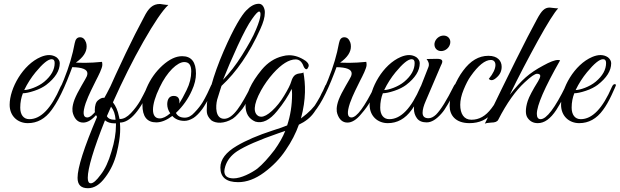

<svg xmlns="http://www.w3.org/2000/svg" viewBox="-20 -647 3276 1015"><path d="M101 -154C115 -154 135 -158 162 -167C189 -176 209 -187 224 -198C272 -235 296 -273 296 -313C296 -324 290 -335 279 -344C255 -360 227 -359 196 -346C101 -306 31 -180 31 -93C31 -33 74 4 127 4C177 4 219 -19 253 -66C268 -86 283 -112 298 -144C313 -177 321 -194 321 -197C321 -200 320 -201 317 -202C310 -203 305 -199 300 -188C251 -74 196 -17 135 -17C104 -17 87 -41 87 -78C87 -106 92 -131 101 -154ZM269 -314C269 -279 251 -246 214 -215C182 -188 131 -171 108 -171C125 -206 145 -237 168 -265C206 -311 234 -334 253 -334C264 -334 269 -327 269 -314Z M438 -401C438 -409 437 -416 435 -422C428 -441 418 -450 403 -450C388 -450 379 -440 375 -419C364 -358 345 -294 318 -227C291 -160 258 -101 221 -52C220 -49 219 -47 219 -45C219 -35 222 -33 229 -39C268 -76 308 -150 350 -260L362 -292C415 -291 442 -280 442 -259C442 -254 441 -249 439 -244C437 -239 428 -223 411 -194C394 -165 382 -141 374 -121C359 -81 362 -58 366 -46C376 -15 394 1 420 1C443 1 468 -14 493 -45C536 -94 551 -129 568 -164C577 -182 581 -192 581 -195C581 -202 574 -210 565 -193C510 -82 469 -26 441 -26C419 -26 416 -51 433 -102C449 -147 472 -190 487 -221C500 -246 521 -287 521 -304C521 -313 520 -318 519 -320C451 -313 408 -315 381 -316C419 -343 438 -371 438 -401Z M445 348C478 348 508 329 536 291C565 253 585 210 597 162C621 66 615 22 614 1C667 1 722 -62 777 -188C783 -199 774 -206 767 -201C763 -198 746 -159 721 -114C708 -92 692 -70 672 -49C652 -28 633 -18 615 -18H612L609 -31C603 -62 592 -87 577 -106C628 -220 681 -327 738 -427C795 -527 839 -592 870 -621C859 -620 831 -626 826 -626C787 -626 765 -604 741 -556C680 -443 612 -300 536 -129C532 -130 519 -134 500 -118C487 -109 481 -90 481 -62C481 -53 485 -42 493 -29C424 133 390 240 390 293C390 330 408 348 445 348ZM444 293C444 244 474 142 535 -11C548 0 565 5 584 5H593V15C593 57 585 104 569 155C554 207 535 248 512 277C490 307 473 322 460 322C449 322 444 312 444 293ZM585 -14C565 -14 552 -20 545 -33L567 -83C581 -66 589 -43 591 -14Z M943 -350C910 -350 876 -334 839 -301C803 -268 775 -229 755 -182C740 -150 733 -120 733 -92C733 -31 757 0 806 0C832 0 860 -11 891 -34C906 -17 928 -8 955 -8C970 -8 985 -13 1002 -23C1015 -31 1032 -48 1041 -60C1052 -72 1066 -96 1073 -108C1081 -120 1093 -146 1097 -154L1106 -174L1112 -188C1113 -191 1114 -193 1114 -195C1114 -200 1111 -203 1104 -202C1097 -202 1098 -200 1085 -172C1079 -159 1074 -148 1070 -141C1062 -126 1048 -93 1008 -52C992 -34 975 -25 957 -25C934 -25 919 -33 910 -50C947 -85 975 -125 994 -168C1009 -200 1016 -230 1016 -258C1016 -319 992 -350 943 -350ZM954 -319C979 -319 991 -303 991 -270C991 -237 983 -204 966 -170C951 -139 938 -116 927 -99C930 -110 931 -140 899 -140C877 -140 865 -126 864 -97C864 -80 869 -63 880 -48C859 -30 841 -21 824 -21C777 -21 777 -89 824 -185C863 -268 918 -319 954 -319Z M1165 -19C1118 -19 1119 -84 1128 -120C1136 -149 1150 -188 1151 -193C1230 -266 1299 -366 1356 -493C1372 -528 1380 -556 1380 -579C1380 -585 1380 -590 1379 -594C1374 -616 1363 -627 1348 -627C1326 -627 1304 -615 1281 -591C1258 -567 1219 -507 1162 -376C1134 -311 1112 -250 1097 -195C1096 -192 1093 -181 1086 -161C1080 -141 1076 -120 1074 -99C1075 -64 1064 -43 1097 -11C1120 6 1164 9 1211 -20C1228 -31 1250 -58 1261 -71C1273 -86 1292 -122 1297 -133L1311 -163L1324 -191C1326 -196 1325 -199 1322 -202C1317 -204 1312 -200 1307 -191C1256 -91 1213 -19 1165 -19ZM1350 -586C1359 -586 1365 -565 1333 -490C1318 -453 1293 -409 1260 -356C1227 -303 1193 -260 1159 -225C1179 -276 1205 -336 1236 -404C1268 -473 1293 -520 1312 -546C1331 -573 1343 -586 1350 -586Z M1239 316C1284 316 1330 299 1376 265C1422 231 1460 192 1490 147C1521 102 1544 57 1560 12C1594 -4 1621 -25 1640 -52C1660 -79 1685 -123 1714 -184C1716 -189 1717 -193 1717 -196C1717 -207 1704 -203 1700 -195L1688 -168C1665 -128 1662 -88 1571 -21C1599 -124 1595 -204 1584 -264C1570 -253 1536 -271 1520 -217C1515 -199 1502 -174 1482 -141C1463 -109 1441 -82 1418 -61C1395 -40 1376 -30 1361 -30C1356 -30 1352 -31 1347 -33C1320 -48 1316 -89 1360 -169C1378 -201 1399 -231 1424 -259C1468 -308 1508 -333 1543 -333C1562 -333 1576 -321 1585 -296C1588 -288 1598 -274 1606 -285C1614 -297 1617 -308 1596 -325C1567 -345 1538 -355 1508 -355C1497 -355 1485 -353 1474 -350C1432 -340 1395 -316 1364 -279C1307 -210 1278 -147 1278 -90C1278 -47 1295 -19 1330 -4C1368 7 1406 -12 1445 -60C1478 -100 1503 -139 1522 -177C1523 -171 1524 -162 1524 -150C1524 -90 1515 -35 1498 16C1482 23 1456 32 1421 43C1344 68 1281 95 1232 124C1174 158 1145 196 1145 239C1145 290 1176 316 1239 316ZM1166 258C1166 251 1168 242 1171 232C1181 200 1202 174 1233 153C1276 125 1349 93 1453 57L1488 45C1475 78 1456 111 1431 146C1398 189 1368 222 1341 244C1309 268 1254 296 1215 296C1182 296 1166 283 1166 258Z M1835 -401C1835 -409 1834 -416 1832 -422C1825 -441 1815 -450 1800 -450C1785 -450 1776 -440 1772 -419C1761 -358 1742 -294 1715 -227C1688 -160 1655 -101 1618 -52C1617 -49 1616 -47 1616 -45C1616 -35 1619 -33 1626 -39C1665 -76 1705 -150 1747 -260L1759 -292C1812 -291 1839 -280 1839 -259C1839 -254 1838 -249 1836 -244C1834 -239 1825 -223 1808 -194C1791 -165 1779 -141 1771 -121C1756 -81 1759 -58 1763 -46C1773 -15 1791 1 1817 1C1840 1 1865 -14 1890 -45C1933 -94 1948 -129 1965 -164C1974 -182 1978 -192 1978 -195C1978 -202 1971 -210 1962 -193C1907 -82 1866 -26 1838 -26C1816 -26 1813 -51 1830 -102C1846 -147 1869 -190 1884 -221C1897 -246 1918 -287 1918 -304C1918 -313 1917 -318 1916 -320C1848 -313 1805 -315 1778 -316C1816 -343 1835 -371 1835 -401Z M2004 -154C2018 -154 2038 -158 2065 -167C2092 -176 2112 -187 2127 -198C2175 -235 2199 -273 2199 -313C2199 -324 2193 -335 2182 -344C2158 -360 2130 -359 2099 -346C2004 -306 1934 -180 1934 -93C1934 -33 1977 4 2030 4C2080 4 2122 -19 2156 -66C2171 -86 2186 -112 2201 -144C2216 -177 2224 -194 2224 -197C2224 -200 2223 -201 2220 -202C2213 -203 2208 -199 2203 -188C2154 -74 2099 -17 2038 -17C2007 -17 1990 -41 1990 -78C1990 -106 1995 -131 2004 -154ZM2172 -314C2172 -279 2154 -246 2117 -215C2085 -188 2034 -171 2011 -171C2028 -206 2048 -237 2071 -265C2109 -311 2137 -334 2156 -334C2167 -334 2172 -327 2172 -314Z M2277 -418C2274 -395 2289 -377 2312 -377C2335 -377 2356 -395 2360 -418C2364 -441 2348 -459 2325 -459C2302 -459 2281 -441 2277 -418ZM2245 -22C2224 -22 2214 -32 2214 -51C2214 -68 2220 -89 2231 -114L2311 -301C2324 -325 2321 -336 2290 -336L2235 -335C2251 -314 2248 -301 2245 -293L2181 -130C2164 -87 2163 -51 2184 -22C2195 -7 2212 0 2236 0C2261 0 2287 -16 2314 -47C2324 -58 2335 -74 2347 -95C2360 -116 2368 -132 2372 -141C2377 -150 2382 -161 2387 -172C2398 -196 2396 -198 2393 -201C2388 -205 2384 -202 2379 -192C2341 -116 2310 -66 2285 -41C2271 -28 2258 -22 2245 -22Z M2564 -230C2573 -221 2585 -219 2604 -236C2623 -252 2632 -271 2632 -294C2632 -325 2611 -352 2562 -352C2511 -352 2467 -326 2428 -273C2409 -248 2393 -218 2378 -183C2364 -148 2357 -116 2357 -87C2357 -39 2387 4 2462 4C2514 4 2555 -15 2585 -52C2618 -93 2633 -124 2650 -161C2659 -180 2664 -191 2664 -194C2664 -201 2656 -209 2647 -190C2633 -162 2622 -141 2614 -127C2606 -113 2594 -95 2578 -74C2547 -33 2513 -14 2472 -14C2432 -14 2413 -46 2413 -93C2413 -117 2419 -144 2431 -173C2443 -202 2455 -226 2468 -244C2508 -301 2544 -330 2575 -330C2607 -330 2611 -286 2564 -230Z M2818 -45C2818 -90 2859 -184 2941 -328C2938 -329 2934 -330 2930 -330C2913 -330 2887 -320 2851 -300C2815 -281 2784 -260 2759 -238C2734 -216 2706 -185 2675 -146C2722 -243 2772 -338 2823 -431C2875 -525 2911 -582 2931 -603C2920 -602 2893 -607 2886 -607C2859 -607 2843 -591 2818 -544C2761 -440 2670 -256 2543 7C2548 4 2559 2 2577 1C2597 1 2609 -4 2614 -14C2659 -102 2706 -168 2754 -212C2786 -242 2808 -257 2819 -257C2830 -257 2836 -253 2836 -246C2836 -239 2832 -230 2825 -218C2795 -170 2777 -135 2770 -114C2763 -93 2760 -74 2760 -59C2760 -44 2763 -33 2769 -24C2782 -5 2800 4 2823 4C2858 4 2890 -19 2921 -66C2950 -113 2962 -136 2977 -167C2985 -183 2989 -193 2989 -196C2989 -203 2980 -212 2971 -193C2914 -76 2869 -17 2838 -17C2825 -17 2818 -26 2818 -45Z M3016 -154C3030 -154 3050 -158 3077 -167C3104 -176 3124 -187 3139 -198C3187 -235 3211 -273 3211 -313C3211 -324 3205 -335 3194 -344C3170 -360 3142 -359 3111 -346C3016 -306 2946 -180 2946 -93C2946 -33 2989 4 3042 4C3092 4 3134 -19 3168 -66C3183 -86 3198 -112 3213 -144C3228 -177 3236 -194 3236 -197C3236 -200 3235 -201 3232 -202C3225 -203 3220 -199 3215 -188C3166 -74 3111 -17 3050 -17C3019 -17 3002 -41 3002 -78C3002 -106 3007 -131 3016 -154ZM3184 -314C3184 -279 3166 -246 3129 -215C3097 -188 3046 -171 3023 -171C3040 -206 3060 -237 3083 -265C3121 -311 3149 -334 3168 -334C3179 -334 3184 -327 3184 -314Z"/></svg>

Font: VL Great Vibes
Style: Regular
Weight: 400
Designer: Robert E. Leuschke
Foundry: Robert E. Leuschke
Version: Version 1.001